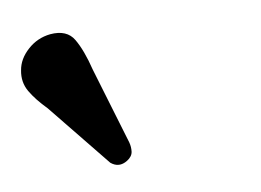

<svg xmlns="http://www.w3.org/2000/svg" viewBox="-79 -719 308 227"><g transform="rotate(-5 75.0 -606.0)"><path d="M33.5 -640.5 69 -551Q71 -545.5 70.8 -539.8Q70.5 -534 64.5 -529.5Q54.5 -522 44.5 -529L-23.5 -599.5Q-37 -611 -44.8 -622Q-52.5 -633 -51 -647Q-50 -660.5 -39.2 -672Q-28.5 -683.5 -13 -686.5Q7 -690 16.2 -677Q25.5 -664 33.5 -640.5Z"/></g></svg>

Font: Fraunces 9pt S100 Light
Style: Italic
Weight: 300
Italic angle: -16°
Version: Version 1.000; ttfautohint (v1.8.3)